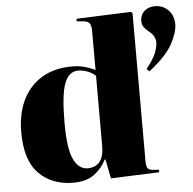

<svg xmlns="http://www.w3.org/2000/svg" viewBox="-55 -840 913 909"><g transform="rotate(-5 401.5 -385.5)"><path d="M257 14Q157 14 94.5 -48.5Q32 -111 32 -245Q32 -334 64 -399Q96 -464 155.5 -499.5Q215 -535 299 -535Q330 -535 357.5 -527.5Q385 -520 408 -508V-695Q408 -720 400 -730.5Q392 -741 372 -743L339 -746L340 -758L599 -768L606 -761V-60Q606 -36 611.5 -26Q617 -16 635 -14L666 -12V0L436 9L418 -82H414Q394 -41 356.5 -13.5Q319 14 257 14ZM331 -48Q351 -48 368.5 -56.5Q386 -65 397 -87Q408 -109 408 -149V-481Q390 -497 368 -505Q346 -513 326 -513Q281 -513 260.5 -459Q240 -405 240 -271Q240 -147 264.5 -97.5Q289 -48 331 -48ZM662 -480 649 -492Q684 -536 695 -564.5Q706 -593 706 -614Q706 -646 672 -671Q663 -679 653.5 -690Q644 -701 644 -721Q644 -750 664 -767.5Q684 -785 713 -785Q752 -785 777.5 -759Q803 -733 803 -691Q803 -653 773.5 -598.5Q744 -544 662 -480Z"/></g></svg>

Font: Literata 72pt ExtraBold
Style: Regular
Weight: 800
Designer: Latin by Veronika Burian and Jose Scaglione. Greek by Irene Vlachou. Cyrillic by Vera Evstafieva.
Foundry: TypeTogether
Version: Version 3.002